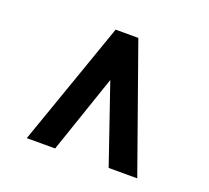

<svg xmlns="http://www.w3.org/2000/svg" viewBox="-99 -871 864 792"><g transform="rotate(20 333.0 -475.0)"><path d="M281.7 -747.6H381.3L575.2 -201.7H449.7L332 -544.9L214.8 -201.7H90.3Z"/></g></svg>

Font: Merriweather UltraBold
Style: Italic
Weight: 900
Italic angle: -7°
Designer: Eben Sorkin ( eben@eyebytes.com )
Foundry: Eben Sorkin ( eben@eyebytes.com )
Version: Version 1.52; ttfautohint (v1.4.1)